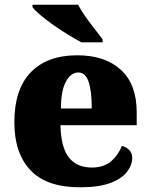

<svg xmlns="http://www.w3.org/2000/svg" viewBox="-20 -786 638 816"><path d="M320 10Q178 10 109.5 -62.5Q41 -135 41 -266Q41 -407 111 -479Q181 -551 308 -551Q426 -551 493.5 -489.5Q561 -428 561 -309V-254H237Q239 -160 272.5 -117Q306 -74 370 -74Q421 -74 451.5 -100Q482 -126 498 -166Q517 -161 529.5 -148Q542 -135 542 -115Q542 -85 520 -56Q498 -27 449.5 -8.5Q401 10 320 10ZM370 -325Q370 -399 356.5 -438.5Q343 -478 313 -478Q281 -478 260 -439Q239 -400 239 -325ZM326 -606Q300 -620 268 -639.5Q236 -659 205 -681Q174 -703 150.5 -723Q127 -743 118 -756V-766H312Q323 -744 342 -717Q361 -690 381.5 -664Q402 -638 416 -619V-606Z"/></svg>

Font: Noto Serif Hebrew Black
Style: Regular
Weight: 900
Version: Version 2.003